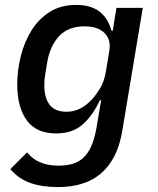

<svg xmlns="http://www.w3.org/2000/svg" viewBox="-20 -548 640 780"><path d="M216 212Q150 212 102.5 195Q55 178 22 139L90 71Q133 125 217 125Q248 125 273.5 118Q299 111 318.5 93Q338 75 351 45.5Q364 16 372 -29L391 -141H386Q357 -79 316 -42.5Q275 -6 208 -6Q127 -6 88.5 -59.5Q50 -113 50 -204Q50 -262 64.5 -320Q79 -378 108 -424.5Q137 -471 182 -499.5Q227 -528 289 -528Q349 -528 384 -501Q419 -474 433 -423H438L453 -516H560L477 -18Q467 43 444.5 86.5Q422 130 388.5 158Q355 186 311.5 199Q268 212 216 212ZM251 -94Q309 -94 356 -147Q370 -162 386.5 -189Q403 -216 410 -256L424 -341Q432 -387 404.5 -414Q377 -441 323 -441Q257 -441 220 -401Q183 -361 172 -296L164 -248Q162 -236 161 -225Q160 -214 160 -201Q160 -151 181.5 -122.5Q203 -94 251 -94Z"/></svg>

Font: IBM Plex Mono Medm
Style: Italic
Weight: 500
Italic angle: -9°
Monospace: yes
Designer: Mike Abbink, Paul van der Laan, Pieter van Rosmalen
Foundry: Bold Monday
Version: Version 2.3